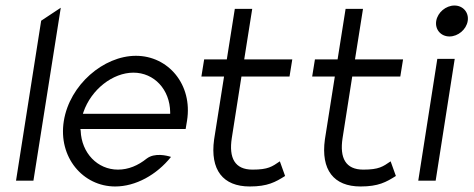

<svg xmlns="http://www.w3.org/2000/svg" viewBox="-20 -664 1714 695"><path d="M101 -10 200 -636 129 -589 38 -10Z M397 11C471 11 547 -31 599 -96C584 -101 540 -112 511 -90C480 -65 445 -50 407 -50C333 -50 275 -110 272 -191L271 -197H652L657 -227C678 -358 589 -462 472 -462C355 -462 232 -357 211 -226C190 -95 280 11 397 11ZM282 -258C310 -340 388 -401 463 -401C538 -401 595 -340 596 -258V-252H280Z M791 -387 755 -159C740 -49 787 11 884 11C949 11 977 -5 1012 -27L993 -80C965 -61 951 -50 894 -50C830 -50 808 -92 819 -164L854 -387H1028L1038 -449H864L893 -632H830L801 -449H719L709 -387Z M1192 -387 1156 -159C1141 -49 1188 11 1285 11C1350 11 1378 -5 1413 -27L1394 -80C1366 -61 1352 -50 1295 -50C1231 -50 1209 -92 1220 -164L1255 -387H1429L1439 -449H1265L1294 -632H1231L1202 -449H1120L1110 -387Z M1607 -532C1638 -532 1668 -557 1673 -588C1678 -619 1656 -644 1625 -644C1594 -644 1564 -619 1559 -588C1554 -557 1576 -532 1607 -532ZM1557 -10 1626 -451H1563L1494 -10Z"/></svg>

Font: Charger Pro
Style: LitNarObl
Weight: 300
Designer: Jasper
Foundry: Cannot Into Space Fonts
Version: Version 1.09